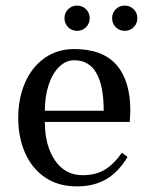

<svg xmlns="http://www.w3.org/2000/svg" viewBox="-20 -655 528 685"><path d="M45 -235Q45 -303 69 -359Q93 -415 138.5 -447.5Q184 -480 245 -480Q346 -480 395.5 -423.5Q445 -367 445 -260L443 -220H140Q140 -136 176 -83Q212 -30 275 -30Q322 -30 354.5 -50Q387 -70 415 -110L435 -95Q402 -40 358 -15Q314 10 255 10Q187 10 140 -22.5Q93 -55 69 -110.5Q45 -166 45 -235ZM350 -260Q350 -348 324 -394Q298 -440 245 -440Q215 -440 191 -416.5Q167 -393 153.5 -352Q140 -311 140 -260ZM210 -590Q210 -609 223 -622Q236 -635 255 -635Q274 -635 287 -622Q300 -609 300 -590Q300 -571 287 -558Q274 -545 255 -545Q236 -545 223 -558Q210 -571 210 -590ZM380 -590Q380 -609 393 -622Q406 -635 425 -635Q444 -635 457 -622Q470 -609 470 -590Q470 -571 457 -558Q444 -545 425 -545Q406 -545 393 -558Q380 -571 380 -590Z"/></svg>

Font: Philosopher
Style: Regular
Weight: 400
Designer: Jovanny Lemonad
Foundry: Jovanny Lemonad
Version: Version 2.000